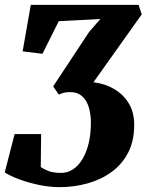

<svg xmlns="http://www.w3.org/2000/svg" viewBox="-22 -763 603 789"><path d="M222.5 6Q181.5 6 137.5 -3.2Q93.5 -12.5 56 -26.5Q18.5 -40.5 -2.5 -54.5L38 -212H147L145.5 -77Q153 -70.5 174 -61.5Q195 -52.5 229.5 -52.5Q256.5 -52.5 279 -67.8Q301.5 -83 317.8 -110.8Q334 -138.5 342.8 -176Q351.5 -213.5 351.5 -258.5Q351.5 -292.5 343.2 -321Q335 -349.5 316 -367Q297 -384.5 265.5 -384.5Q251.5 -384.5 241 -382Q230.5 -379.5 220 -374L196.5 -408L344 -631.5L390.5 -685L219.5 -676L152.5 -542L71 -552L104.5 -743H547.5L560.5 -704L362 -425Q409 -419.5 447 -397.2Q485 -375 507.2 -338.2Q529.5 -301.5 529.5 -250Q529.5 -184.5 504.8 -136.2Q480 -88 436.8 -56.5Q393.5 -25 338.2 -9.5Q283 6 222.5 6Z"/></svg>

Font: Merriweather 24pt SemiCondensed Black
Style: Italic
Weight: 900
Width: 4
Italic angle: -7.8°
Designer: Eben Sorkin
Foundry: Eben Sorkin
Version: Version 2.101